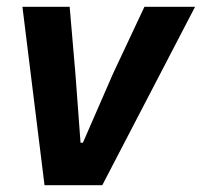

<svg xmlns="http://www.w3.org/2000/svg" viewBox="-20 -545 594 565"><path d="M281 0 554 -525H405L312 -327L224 -125H217L202 -327L185 -525H46L111 0Z"/></svg>

Font: Braiins Sans
Style: Bold Italic
Weight: 700
Italic angle: -11.31°
Designer: Mike Abbink, Paul van der Laan, Pieter van Rosmalen, Jiri Chlebus, Lubos Buracinsky
Foundry: Bold Monday, Sudetype
Version: Version 1.000;hotconv 1.0.109;makeotfexe 2.5.65596